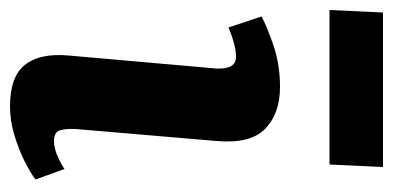

<svg xmlns="http://www.w3.org/2000/svg" viewBox="-228 -551 786 384"><g transform="rotate(90 165.0 -359.0)"><path d="M110 -398Q112 -438 87 -438Q64 -438 28 -423L6 -489Q26 -500 64 -513Q102 -526 147 -526Q200 -526 230.5 -496.5Q261 -467 255 -399L231 -117Q230 -96 234 -85Q238 -74 255 -74Q279 -74 311 -95L332 -37Q319 -27 295 -15Q271 -3 242.5 5.5Q214 14 186 14Q126 14 102.5 -16Q79 -46 84 -103ZM-2 -732H307L302 -625H-7Z"/></g></svg>

Font: Literata 12pt
Style: Bold Italic
Weight: 700
Italic angle: -2°
Designer: Latin by Veronika Burian and Jose Scaglione. Greek by Irene Vlachou. Cyrillic by Vera Evstafieva
Foundry: TypeTogether
Version: Version 3.002